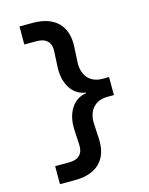

<svg xmlns="http://www.w3.org/2000/svg" viewBox="-139 -876 877 1132"><g transform="rotate(-15 300.0 -310.0)"><path d="M370 -308C292 -298 243 -222 248 -120L253 -24C256 30 226 60 169 60H83V170H176C309 170 381 97 374 -29L369 -122C365 -203 410 -255 486 -255H526V-365H486C410 -365 365 -417 369 -498L374 -591C381 -717 309 -790 176 -790H93V-680H169C226 -680 256 -650 253 -596L248 -500C243 -398 292 -322 370 -312Z"/></g></svg>

Font: CommitMono
Style: Bold
Weight: 700
Monospace: yes
Designer: Eigil Nikolajsen
Foundry: Eigil Nikolajsen
Version: Version 1.143